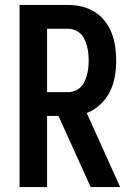

<svg xmlns="http://www.w3.org/2000/svg" viewBox="-20 -755 540 775"><path d="M346 0 216 -287H170V0H59V-735H255Q283 -735 310.5 -728.5Q338 -722 362 -707Q386 -692 403.5 -669.5Q421 -647 431 -621Q441 -595 445 -567Q449 -539 449 -511Q449 -478 443.5 -446Q438 -414 423.5 -385Q409 -356 384.5 -333Q360 -310 330 -299L465 0ZM170 -383H255Q269 -383 282.5 -388.5Q296 -394 306 -404Q316 -414 322 -427.5Q328 -441 331.5 -454.5Q335 -468 336.5 -482.5Q338 -497 338 -511Q338 -525 336.5 -539.5Q335 -554 331.5 -567.5Q328 -581 322 -594.5Q316 -608 306 -618Q296 -628 282.5 -633.5Q269 -639 255 -639H170Z"/></svg>

Font: Iosevka
Style: Bold
Weight: 700
Monospace: yes
Designer: Belleve Invis
Foundry: Belleve Invis
Version: Version 32.5.0; ttfautohint (v1.8.4)